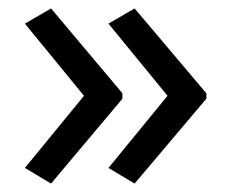

<svg xmlns="http://www.w3.org/2000/svg" viewBox="-20 -491 549 455"><path d="M469 -257V-270L299 -471L237 -435L377 -264L237 -93L299 -56ZM270 -257V-270L101 -471L39 -435L179 -264L39 -93L101 -56Z"/></svg>

Font: Noto Sans Buginese
Style: Regular
Weight: 400
Designer: Monotype Design Team
Foundry: Monotype Imaging Inc.
Version: Version 2.002